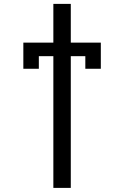

<svg xmlns="http://www.w3.org/2000/svg" viewBox="-20 -752 626 968"><path d="M249 195.3V-468.8H175.8V-405.3H97.7V-537.1H249V-732.4H336.9V-537.1H488.3V-405.3H410.2V-468.8H336.9V195.3Z"/></svg>

Font: Consola Mono
Style: Book
Weight: 400
Monospace: yes
Designer: Wojciech Kalinowski "wmk69" (wmk69@o2.pl)
Foundry: Wojciech Kalinowski "wmk69" (wmk69@o2.pl)
Version: Version 2.1.0